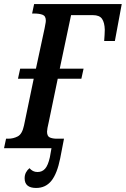

<svg xmlns="http://www.w3.org/2000/svg" viewBox="-38 -734 623 951"><path d="M141 197Q84 197 84 149Q84 133 90.5 120.5Q97 108 108 99Q116 108 125.5 113Q135 118 148 118Q171 118 185.5 101.5Q200 85 209 45L217 0H-18L-8 -47H3Q28 -47 50 -58.5Q72 -70 81 -113L129 -344H51L62 -394H140L183 -594Q185 -607 187 -616Q189 -625 189 -632Q189 -655 172.5 -661Q156 -667 132 -667H121L131 -714H565L531 -531H478Q479 -547 480 -561Q481 -575 481 -587Q480 -622 467.5 -640.5Q455 -659 422 -659H314L258 -394H376L365 -344H248L204 -132Q195 -94 195 -82Q195 -59 209 -53Q223 -47 244 -47H279L260 51Q245 126 216.5 161.5Q188 197 141 197Z"/></svg>

Font: Noto Serif ExtraCondensed SemiBold
Style: Italic
Weight: 600
Width: 2
Italic angle: -12°
Designer: Monotype Design Team
Foundry: Monotype Imaging Inc.
Version: Version 2.013